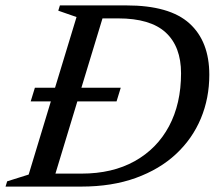

<svg xmlns="http://www.w3.org/2000/svg" viewBox="-40 -690 796 710"><path d="M73.5 -315 89 -365.5H163.5L243 -627L175.5 -650.5L181.5 -670H427.5Q587 -670 660.5 -603.5Q734 -537 734 -413.5Q734 -327 702.8 -252Q671.5 -177 611 -120.5Q550.5 -64 462.2 -32Q374 0 260.5 0H-19.5L-13.5 -19.5L66 -44.5L148 -315ZM261.5 -48Q375.5 -48 458 -94Q540.5 -140 585 -223.2Q629.5 -306.5 629.5 -419Q629.5 -517.5 572.8 -569.8Q516 -622 397 -622H339L261 -365.5H406.5L391 -315H246L165 -48Z"/></svg>

Font: Newsreader Text Medium
Style: Italic
Weight: 500
Italic angle: -17°
Designer: Hugues Gentile
Foundry: Production Type
Version: Version 1.001